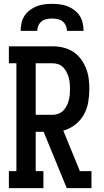

<svg xmlns="http://www.w3.org/2000/svg" viewBox="-20 -975 540 995"><path d="M26 0V-88H65V-647H26V-735H253Q281 -735 308 -728.5Q335 -722 358 -707.5Q381 -693 398 -670.5Q415 -648 425.5 -622Q436 -596 439.5 -568.5Q443 -541 443 -514Q443 -479 437 -444.5Q431 -410 414 -380Q397 -350 369 -328.5Q341 -307 308 -298L394 -88H454V0H326L206 -292H165V-88H205V0ZM165 -380H253Q268 -380 282.5 -385.5Q297 -391 307.5 -401.5Q318 -412 325 -425.5Q332 -439 336 -453.5Q340 -468 341.5 -483.5Q343 -499 343 -514Q343 -529 341.5 -544Q340 -559 336 -573.5Q332 -588 325 -601.5Q318 -615 307.5 -626Q297 -637 282.5 -642Q268 -647 253 -647H165ZM87 -815Q87 -835 91.5 -855.5Q96 -876 107 -893Q118 -910 134.5 -922.5Q151 -935 170 -942.5Q189 -950 209.5 -952.5Q230 -955 250 -955Q270 -955 290.5 -952.5Q311 -950 330 -942.5Q349 -935 365.5 -922.5Q382 -910 393 -893Q404 -876 408.5 -855.5Q413 -835 413 -815H327Q327 -829 321 -842.5Q315 -856 304 -864.5Q293 -873 278.5 -876Q264 -879 250 -879Q236 -879 221.5 -876Q207 -873 196 -864.5Q185 -856 179 -842.5Q173 -829 173 -815Z"/></svg>

Font: Iosevka Slab Semibold
Style: Regular
Weight: 600
Monospace: yes
Designer: Belleve Invis
Foundry: Belleve Invis
Version: Version 11.1.1; ttfautohint (v1.8.3)